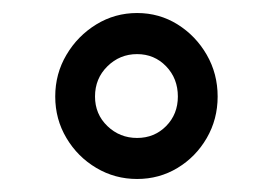

<svg xmlns="http://www.w3.org/2000/svg" viewBox="-20 -741 414 292"><path d="M64 -594.2Q64 -628.9 81.1 -657.7Q98.1 -686.5 126.5 -703.9Q154.8 -721.2 188.5 -721.2Q222.2 -721.2 250 -703.9Q277.8 -686.5 294.4 -657.7Q311 -628.9 311 -594.2Q311 -559.6 294.4 -531Q277.8 -502.4 250 -485.6Q222.2 -468.8 188.5 -468.8Q154.8 -468.8 126.5 -485.6Q98.1 -502.4 81.1 -531Q64 -559.6 64 -594.2ZM124.5 -594.2Q124.5 -567.4 143.3 -549.3Q162.1 -531.2 188.5 -531.2Q214.8 -531.2 232.7 -549.3Q250.5 -567.4 250.5 -594.2Q250.5 -621.6 232.7 -640.1Q214.8 -658.7 188.5 -658.7Q162.1 -658.7 143.3 -640.1Q124.5 -621.6 124.5 -594.2Z"/></svg>

Font: Vazirmatn RD UI FD
Style: Regular
Weight: 400
Designer: Saber Rastikerdar
Foundry: Saber Rastikerdar
Version: Version 33.003